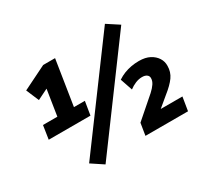

<svg xmlns="http://www.w3.org/2000/svg" viewBox="-153 -954 1279 1203"><g transform="rotate(-30 486.0 -352.5)"><path d="M60 -282 75 -380H179L214 -604L281 -602L131 -528L92 -620L264 -705H350L299 -380H378L362 -282ZM291 30 205 -27 728 -735 814 -679ZM597 0 611 -87 759 -216Q782 -237 795 -256.5Q808 -276 808 -295Q809 -311 796.5 -320.5Q784 -330 762 -330Q738 -330 714 -320Q690 -310 669 -294L639 -382Q663 -398 687.5 -407.5Q712 -417 739 -422Q766 -427 795 -427Q842 -427 873 -410.5Q904 -394 920.5 -368Q937 -342 936 -311Q936 -267 911.5 -232.5Q887 -198 835 -157L727 -67L726 -98H921L905 0Z"/></g></svg>

Font: Nunito Sans 12pt ExtraLight ExtraBold
Style: Italic
Weight: 800
Italic angle: -9°
Version: Version 3.101;gftools[0.9.27]